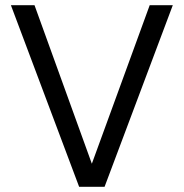

<svg xmlns="http://www.w3.org/2000/svg" viewBox="-20 -720 708 740"><path d="M285 0 22 -700H113L334 -89L557 -700H646L383 0Z"/></svg>

Font: DeepMind Sans
Style: Regular
Weight: 400
Designer: Jonny Pinhorn / Modifications: Colophon Foundry
Foundry: Colophon Foundry
Version: Version 1.002; ttfautohint (v1.8.2)